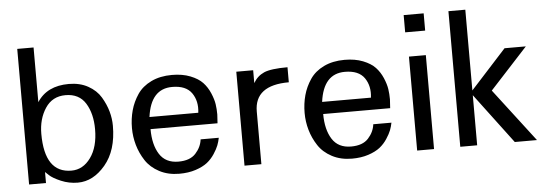

<svg xmlns="http://www.w3.org/2000/svg" viewBox="-48 -864 2890 1018"><g transform="rotate(-5 1396.5 -355.0)"><path d="M540 -271.5C540 -296.9 536.5 -322.4 529.3 -348.1C522.1 -373.9 510.9 -399.6 495.6 -425.3C480.3 -451 458 -472 428.7 -488.3C399.4 -504.6 365.2 -512.7 326.2 -512.7C248.7 -512.7 192.4 -485.4 157.2 -430.7V-721.7H70.3V0H160.2V-58.6L178.7 -41C191.1 -29.3 211.4 -17.4 239.7 -5.4C268.1 6.7 297.9 12.7 329.1 12.7C383.8 12.7 432.6 -12.9 475.6 -64C518.6 -115.1 540 -184.2 540 -271.5ZM444.3 -261.7C444.3 -198.6 430.7 -148.1 403.3 -110.4C376 -72.6 341.8 -53.7 300.8 -53.7C205.7 -53.7 158.2 -123 158.2 -261.7C158.2 -314.5 170.7 -359.9 195.8 -397.9C220.9 -436 256.8 -455.1 303.7 -455.1C351.9 -455.1 387.4 -436.7 410.2 -399.9C432.9 -363.1 444.3 -317.1 444.3 -261.7Z M1096.7 -283.2C1096.7 -302.1 1095.4 -320.3 1092.8 -337.9C1090.2 -355.5 1084.1 -375.3 1074.7 -397.5C1065.3 -419.6 1052.9 -438.8 1037.6 -455.1C1022.3 -471.4 1000.7 -485 972.7 -496.1C944.7 -507.2 912.1 -512.7 875 -512.7C832.7 -512.7 795.7 -505 764.2 -489.7C732.6 -474.4 708 -453.8 690.4 -427.7C672.9 -401.7 660 -373.9 651.9 -344.2C643.7 -314.6 639.6 -283.2 639.6 -250C639.6 -219.4 643.9 -189.3 652.3 -159.7C660.8 -130 673.7 -102.1 690.9 -75.7C708.2 -49.3 732.3 -28 763.2 -11.7C794.1 4.6 829.4 12.7 869.1 12.7C901.7 12.7 930.8 8.5 956.5 0C982.3 -8.5 1002.9 -18.9 1018.6 -31.2C1034.2 -43.6 1047.5 -58.3 1058.6 -75.2C1069.7 -92.1 1077.6 -106.9 1082.5 -119.6C1087.4 -132.3 1091.1 -145.5 1093.8 -159.2H997.1C993.8 -131.8 982.1 -107.1 961.9 -85C941.7 -62.8 911.1 -51.8 870.1 -51.8C824.5 -51.8 791 -68.7 769.5 -102.5C748 -136.4 737.3 -181 737.3 -236.3H1093.8ZM997.1 -300.8H737.3C750.3 -399.7 794.9 -449.2 871.1 -449.2C919.9 -449.2 954.4 -434.7 974.6 -405.8C994.8 -376.8 1002.3 -341.8 997.1 -300.8Z M1489.3 -419.9V-500C1430 -500 1388.2 -494.6 1363.8 -483.9C1339.4 -473.1 1320.3 -455.7 1306.6 -431.6V-500H1216.8V0H1306.6V-280.3C1306.6 -373.4 1367.5 -419.9 1489.3 -419.9Z M2015.6 -283.2C2015.6 -302.1 2014.3 -320.3 2011.7 -337.9C2009.1 -355.5 2003.1 -375.3 1993.7 -397.5C1984.2 -419.6 1971.8 -438.8 1956.5 -455.1C1941.2 -471.4 1919.6 -485 1891.6 -496.1C1863.6 -507.2 1831.1 -512.7 1793.9 -512.7C1751.6 -512.7 1714.7 -505 1683.1 -489.7C1651.5 -474.4 1627 -453.8 1609.4 -427.7C1591.8 -401.7 1578.9 -373.9 1570.8 -344.2C1562.7 -314.6 1558.6 -283.2 1558.6 -250C1558.6 -219.4 1562.8 -189.3 1571.3 -159.7C1579.8 -130 1592.6 -102.1 1609.9 -75.7C1627.1 -49.3 1651.2 -28 1682.1 -11.7C1713.1 4.6 1748.4 12.7 1788.1 12.7C1820.6 12.7 1849.8 8.5 1875.5 0C1901.2 -8.5 1921.9 -18.9 1937.5 -31.2C1953.1 -43.6 1966.5 -58.3 1977.5 -75.2C1988.6 -92.1 1996.6 -106.9 2001.5 -119.6C2006.3 -132.3 2010.1 -145.5 2012.7 -159.2H1916C1912.8 -131.8 1901 -107.1 1880.9 -85C1860.7 -62.8 1830.1 -51.8 1789.1 -51.8C1743.5 -51.8 1710 -68.7 1688.5 -102.5C1667 -136.4 1656.2 -181 1656.2 -236.3H2012.7ZM1916 -300.8H1656.2C1669.3 -399.7 1713.9 -449.2 1790 -449.2C1838.9 -449.2 1873.4 -434.7 1893.6 -405.8C1913.7 -376.8 1921.2 -341.8 1916 -300.8Z M2233.4 -629.9V-721.7H2127V-629.9ZM2225.6 0V-500H2135.7V0Z M2773.4 0 2557.6 -282.2 2757.8 -500H2644.5L2455.1 -292V-721.7H2365.2V0H2455.1V-266.6L2655.3 0Z"/></g></svg>

Font: FreeUniversal
Style: Regular
Weight: 400
Version: Version 1.001